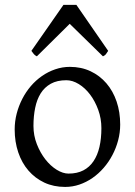

<svg xmlns="http://www.w3.org/2000/svg" viewBox="-20 -738 543 773"><path d="M388.2 -222.2Q388.2 -260.7 375.5 -295.7Q362.8 -330.6 342.8 -357.2Q322.8 -383.8 297.4 -399.4Q272 -415 247.1 -415Q210 -415 184.6 -400.9Q159.2 -386.7 143.8 -362.1Q128.4 -337.4 121.6 -303.7Q114.7 -270 114.7 -231Q114.7 -192.4 128.4 -157.5Q142.1 -122.6 162.8 -96.2Q183.6 -69.8 208.5 -54.4Q233.4 -39.1 255.9 -39.1Q290.5 -39.1 315.4 -52Q340.3 -64.9 356.4 -88.9Q372.6 -112.8 380.4 -146.5Q388.2 -180.2 388.2 -222.2ZM463.9 -236.8Q463.9 -204.1 455.6 -172.9Q447.3 -141.6 432.6 -113.8Q418 -85.9 397.5 -62.3Q377 -38.6 352.3 -21.5Q327.6 -4.4 299.8 5.1Q272 14.6 242.2 14.6Q195.8 14.6 158.4 -2.9Q121.1 -20.5 94.5 -51.3Q67.9 -82 53.5 -124.5Q39.1 -167 39.1 -216.8Q39.1 -249 47.1 -280.3Q55.2 -311.5 69.6 -339.6Q84 -367.7 104.2 -391.4Q124.5 -415 149.2 -432.1Q173.8 -449.2 202.4 -459Q231 -468.8 261.2 -468.8Q307.1 -468.8 344.5 -451.2Q381.8 -433.6 408.4 -402.6Q435.1 -371.6 449.5 -329.1Q463.9 -286.6 463.9 -236.8ZM415.5 -533.2Q409.7 -523.9 406.2 -519.5Q402.8 -515.1 394.5 -511.2L260.7 -642.1L128.4 -511.2Q124.5 -513.2 121.8 -515.1Q119.1 -517.1 116.9 -519.5Q114.7 -522 112.3 -525.4Q109.9 -528.8 106.4 -533.2L235.4 -718.3H287.6Z"/></svg>

Font: Gentium Plus APac
Style: Regular
Weight: 400
Designer: J. Victor Gaultney, Annie Olsen, Iska Routamaa, Becca Hirsbrunner
Foundry: SIL International
Version: Version 5.000